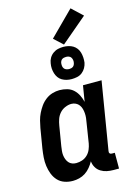

<svg xmlns="http://www.w3.org/2000/svg" viewBox="-143 -1048 787 1129"><g transform="rotate(-15 250.0 -484.0)"><path d="M156 8Q129 8 105 -0.5Q81 -9 64.5 -27Q48 -45 39 -68.5Q30 -92 26.5 -117.5Q23 -143 25 -169.5Q27 -196 31 -222L51 -342Q55 -364 60.5 -385.5Q66 -407 76 -427.5Q86 -448 99.5 -467Q113 -486 132 -500.5Q151 -515 173 -521.5Q195 -528 216 -528Q240 -528 262.5 -521.5Q285 -515 301 -500Q317 -485 327 -465Q337 -445 342 -423L358 -520H471L403 -108Q402 -104 402.5 -100Q403 -96 405.5 -93Q408 -90 411.5 -89Q415 -88 419 -88H436V8H403Q382 8 362.5 4Q343 0 326 -10.5Q309 -21 299 -38Q289 -55 287 -76Q277 -58 263.5 -41.5Q250 -25 232.5 -13.5Q215 -2 195 3Q175 8 156 8ZM202 -88Q220 -88 238 -94Q256 -100 270 -113.5Q284 -127 291.5 -145Q299 -163 302 -180L321 -300Q324 -315 325.5 -329.5Q327 -344 326 -358Q325 -372 321.5 -385Q318 -398 310 -409Q302 -420 289.5 -426Q277 -432 263 -432Q244 -432 224.5 -423.5Q205 -415 191.5 -399.5Q178 -384 171.5 -365Q165 -346 162 -327L142 -207Q140 -193 138.5 -179.5Q137 -166 138.5 -153Q140 -140 144.5 -128Q149 -116 157 -106.5Q165 -97 177 -92.5Q189 -88 202 -88ZM304 -572Q288 -572 273.5 -575.5Q259 -579 246 -586.5Q233 -594 224.5 -606Q216 -618 211.5 -632.5Q207 -647 206 -662.5Q205 -678 208 -694Q210 -710 218.5 -725Q227 -740 241.5 -750.5Q256 -761 272 -764.5Q288 -768 304 -768Q320 -768 335 -764.5Q350 -761 362.5 -753.5Q375 -746 384 -734Q393 -722 397 -707.5Q401 -693 402 -677.5Q403 -662 401 -646Q398 -630 389.5 -615Q381 -600 367.5 -589.5Q354 -579 337 -575.5Q320 -572 304 -572ZM305 -633Q311 -633 317 -634.5Q323 -636 328 -639.5Q333 -643 336 -649Q339 -655 340 -661Q342 -670 340.5 -678.5Q339 -687 334.5 -694Q330 -701 321.5 -704Q313 -707 305 -707Q298 -707 291.5 -705.5Q285 -704 280 -700.5Q275 -697 272 -691Q269 -685 268 -679Q267 -670 268 -661.5Q269 -653 274 -646Q279 -639 287.5 -636Q296 -633 305 -633ZM312 -780 258 -830 404 -976 470 -914Z"/></g></svg>

Font: Iosevka Custom
Style: Bold Italic
Weight: 700
Italic angle: -9°
Designer: Belleve Invis
Foundry: Belleve Invis
Version: Version 30.3.1; ttfautohint (v1.8.3)